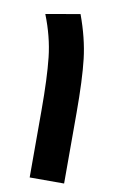

<svg xmlns="http://www.w3.org/2000/svg" viewBox="-77 -683 426 725"><g transform="rotate(10 136.5 -320.5)"><path d="M90 0V-256Q90 -382 81.5 -459.5Q73 -537 41 -618L172 -641Q204 -554 213 -476Q222 -398 222 -271V0Z"/></g></svg>

Font: FiraGO ExtraBold
Style: Regular
Weight: 800
Designer: bBox Type
Foundry: bBox Type GmbH
Version: Version 1.001;PS 001.001;hotconv 1.0.88;makeotf.lib2.5.64775